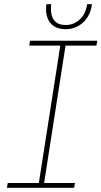

<svg xmlns="http://www.w3.org/2000/svg" viewBox="-20 -894 483 914"><path d="M13 0 17 -23H165L267 -677H119L123 -700H443L439 -677H292L190 -23H337L333 0ZM292 -755Q257 -755 235 -770.5Q213 -786 204.5 -813Q196 -840 201 -874H224Q221 -852 224.5 -829Q228 -806 244 -790.5Q260 -775 293 -775Q331 -775 359.5 -801Q388 -827 395 -874H418Q410 -818 375 -786.5Q340 -755 292 -755Z"/></svg>

Font: MuseoModerno Thin Thin
Style: Italic
Weight: 250
Italic angle: -9°
Version: Version 1.003